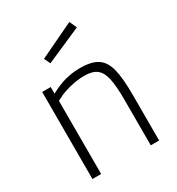

<svg xmlns="http://www.w3.org/2000/svg" viewBox="-175 -845 881 955"><g transform="rotate(-30 265.0 -367.0)"><path d="M76 0ZM76 -500H125V-462Q173 -488 214 -498.5Q255 -509 299 -509Q363 -509 397.5 -486.5Q432 -464 445.5 -411.5Q459 -359 459 -261V0H411V-260Q411 -341 401.5 -384Q392 -427 368 -446Q344 -465 297 -465Q256 -465 213 -454Q170 -443 148 -431L126 -420V0H76ZM166 -638 367 -734 386 -692 183 -603Z"/></g></svg>

Font: Cairo Light
Style: Regular
Weight: 300
Designer: Mohamed Gaber, the designers of Titillium
Foundry: Kief Type Foundry
Version: Version 2.009; ttfautohint (v1.5.33-1714) -l 8 -r 50 -G 200 